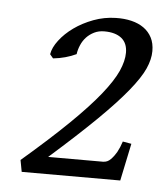

<svg xmlns="http://www.w3.org/2000/svg" viewBox="-37 -693 369 430"><g transform="rotate(5 147.5 -478.0)"><path d="M294.9 -591.8Q294.9 -573.2 285.4 -552Q275.9 -530.8 251.7 -501Q227.5 -471.2 186.8 -431.2Q146 -391.1 83 -335.4H206.1Q216.3 -335.4 223.6 -343Q231 -350.6 236.3 -359.9Q242.2 -370.6 246.6 -384.3L266.1 -380.9L248.5 -296.9H26.9L22 -323.2Q84 -376.5 125.2 -416.7Q166.5 -457 191.2 -487.8Q215.8 -518.6 226.1 -541.5Q236.3 -564.5 236.3 -583Q236.3 -604.5 222.7 -615.5Q209 -626.5 184.1 -626.5Q171.4 -626.5 161.4 -621.6Q151.4 -616.7 144 -608.9Q136.7 -601.1 132.3 -590.8Q127.9 -580.6 126.5 -570.3Q115.2 -564.9 102.1 -561.3Q88.9 -557.6 74.7 -556.2L67.4 -564.9Q69.8 -580.1 82.3 -596.4Q94.7 -612.8 113.8 -626.5Q132.8 -640.1 157 -649.2Q181.2 -658.2 207 -658.7Q226.1 -659.2 242.2 -655.3Q258.3 -651.4 270 -643.1Q281.7 -634.8 288.3 -622.1Q294.9 -609.4 294.9 -591.8Z"/></g></svg>

Font: Gentium Plus Eur
Style: Italic
Weight: 400
Italic angle: -8°
Designer: J. Victor Gaultney, Annie Olsen, Iska Routamaa, Becca Hirsbrunner
Foundry: SIL International
Version: Version 5.000